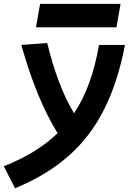

<svg xmlns="http://www.w3.org/2000/svg" viewBox="-77 -752 683 1002"><path d="M1.5 230.5 -57.1 115.7Q116.7 46.9 223.6 -57.1Q168.5 -146 121.3 -260.5Q74.2 -375 34.2 -517.6L169.4 -527.3Q225.1 -299.3 309.6 -160.6Q357.4 -232.9 389.2 -321.3Q420.9 -409.7 439.9 -517.6H575.2Q538.1 -322.8 465.8 -179.9Q393.6 -37.1 279.5 63Q165.5 163.1 1.5 230.5ZM110.8 -609.4 132.3 -731.9H552.2L530.8 -609.4Z"/></svg>

Font: Cascadia Mono
Style: Bold Italic
Weight: 700
Italic angle: -10°
Monospace: yes
Designer: Aaron Bell
Foundry: Saja Typeworks
Version: Version 2404.023; ttfautohint (v1.8.4)